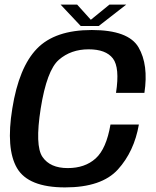

<svg xmlns="http://www.w3.org/2000/svg" viewBox="-20 -811 680 835"><path d="M263 4Q422 4 492.8 -74Q563.5 -152 584 -269.5H460.5Q442.5 -164 396 -122Q349.5 -80 274.5 -80Q198 -80 164.8 -128.5Q131.5 -177 157 -339Q183.5 -505.5 236 -551Q288.5 -596.5 365.5 -596.5Q440.5 -596.5 471 -556.8Q501.5 -517 484.5 -407H608Q626.5 -529.5 582.5 -605Q538.5 -680.5 379 -680.5Q219 -680.5 140.5 -599.2Q62 -518 33.5 -339Q5 -164 54 -80Q103 4 263 4ZM331 -698H409.5L529 -791H456L375 -725L315.5 -791H243.5Z"/></svg>

Font: Anybody UltraCondensed Thin Medium
Style: Italic
Weight: 500
Italic angle: -10°
Version: Version 1.111